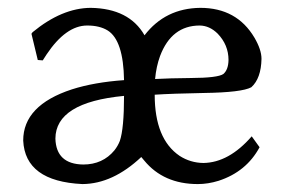

<svg xmlns="http://www.w3.org/2000/svg" viewBox="-20 -459 727 489"><path d="M295.9 -214.8Q121.6 -198.2 121.1 -106Q123 -41 191.9 -40Q241.7 -40 271.5 -76.2Q280.3 -87.4 285.2 -100.1Q295.9 -131.3 295.9 -214.8ZM375 -257.8Q411.1 -259.8 465.8 -260.3Q534.7 -260.7 548.8 -270.5Q561.5 -281.2 562 -306.2Q562 -344.7 534.2 -373.5Q513.7 -393.6 488.8 -394Q417 -394 387.7 -316.4Q377.9 -289.6 375 -257.8ZM202.1 -394Q147.9 -394 98.6 -320.3Q93.3 -312 88.9 -305.2L76.2 -306.2L60.1 -373L63 -377Q137.7 -438.5 210.9 -439Q309.1 -437.5 348.1 -369.1Q400.9 -438 490.2 -439Q583 -439 627.9 -363.3Q646 -332.5 646 -309.1Q645 -259.3 620.1 -236.8Q596.2 -223.6 499.5 -222.2Q418 -220.7 374 -217.8Q374 -105 437.5 -62Q464.8 -44.4 498 -43.9Q563 -44.9 621.1 -111.8L641.1 -84Q607.4 -21.5 536.6 1.5Q509.8 9.8 483.9 9.8Q396.5 9.8 347.2 -50.3Q344.2 -53.7 339.8 -59.1Q267.1 9.3 189.9 9.8Q43.9 2.9 39.1 -101.1Q39.1 -190.9 163.1 -231.4Q219.7 -249.5 295.9 -254.9Q294.4 -356 254.4 -381.3Q233.9 -394 202.1 -394Z"/></svg>

Font: Linux Biolinum O
Style: Regular
Weight: 400
Designer: Philipp H. Poll
Foundry: Philipp H. Poll
Version: Version 1.0.4